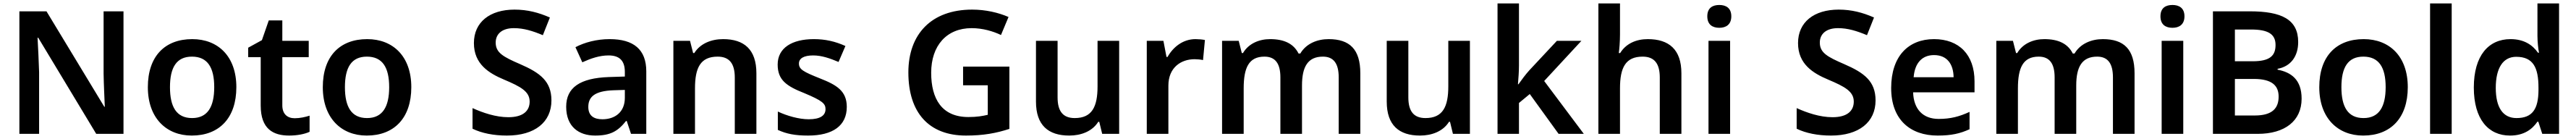

<svg xmlns="http://www.w3.org/2000/svg" viewBox="-20 -780 15020 810"><path d="M700 0V-714H584V-351C585 -286 589 -211 591 -158H588L251 -714H93V0H208V-360C206 -430 202 -500 199 -560H203L541 0Z M1358 -272C1358 -452 1251 -552 1101 -552C941 -552 842 -452 842 -272C842 -92 950 10 1098 10C1258 10 1358 -92 1358 -272ZM971 -272C971 -387 1009 -450 1099 -450C1190 -450 1229 -387 1229 -272C1229 -157 1190 -92 1100 -92C1009 -92 971 -157 971 -272Z M1698 -91C1656 -91 1626 -115 1626 -166V-447H1780V-542H1626V-661H1547L1507 -546L1427 -502V-447H1500V-165C1500 -28 1573 10 1666 10C1713 10 1758 1 1785 -12V-106C1760 -98 1729 -91 1698 -91Z M2378 -272C2378 -452 2271 -552 2121 -552C1961 -552 1862 -452 1862 -272C1862 -92 1970 10 2118 10C2278 10 2378 -92 2378 -272ZM1991 -272C1991 -387 2029 -450 2119 -450C2210 -450 2249 -387 2249 -272C2249 -157 2210 -92 2120 -92C2029 -92 1991 -157 1991 -272Z M3195 -195C3195 -307 3128 -356 3013 -406C2913 -449 2870 -473 2870 -532C2870 -582 2907 -616 2976 -616C3033 -616 3085 -600 3145 -575L3186 -678C3120 -707 3055 -724 2980 -724C2836 -724 2743 -651 2743 -529C2743 -406 2831 -353 2919 -316C3016 -275 3068 -247 3068 -188C3068 -134 3030 -97 2944 -97C2870 -97 2795 -123 2735 -150V-30C2788 -4 2858 10 2935 10C3098 10 3195 -68 3195 -195Z M3534 -552C3459 -552 3388 -533 3335 -505L3375 -417C3424 -439 3474 -457 3528 -457C3588 -457 3623 -430 3623 -361V-334L3529 -331C3362 -325 3281 -270 3281 -158C3281 -43 3353 10 3450 10C3540 10 3583 -16 3630 -75H3634L3659 0H3748V-364C3748 -492 3674 -552 3534 -552ZM3557 -254 3623 -256V-210C3623 -127 3566 -85 3492 -85C3443 -85 3410 -105 3410 -157C3410 -215 3446 -250 3557 -254Z M4196 -552C4128 -552 4063 -527 4028 -471H4021L4003 -542H3906V0H4032V-265C4032 -384 4063 -450 4164 -450C4233 -450 4264 -409 4264 -328V0H4390V-353C4390 -493 4317 -552 4196 -552Z M4917 -157C4917 -250 4858 -285 4761 -323C4663 -362 4638 -376 4638 -410C4638 -440 4667 -457 4721 -457C4771 -457 4819 -440 4869 -419L4909 -512C4849 -539 4791 -552 4725 -552C4598 -552 4514 -501 4514 -404C4514 -313 4566 -278 4670 -237C4775 -193 4793 -176 4793 -144C4793 -108 4764 -85 4695 -85C4638 -85 4568 -105 4515 -130V-23C4565 0 4615 10 4691 10C4836 10 4917 -48 4917 -157Z M5595 -392V-283H5739V-111C5709 -104 5677 -98 5626 -98C5471 -98 5409 -204 5409 -356C5409 -514 5499 -616 5645 -616C5709 -616 5770 -598 5816 -576L5860 -681C5800 -707 5726 -724 5648 -724C5410 -724 5276 -581 5276 -358C5276 -123 5396 10 5612 10C5713 10 5789 -4 5865 -29V-392Z M6505 -542H6379V-277C6379 -158 6347 -92 6246 -92C6177 -92 6146 -132 6146 -213V-542H6020V-188C6020 -50 6092 10 6214 10C6282 10 6348 -14 6383 -70H6389L6406 0H6505Z M6950 -552C6876 -552 6819 -505 6787 -448H6781L6763 -542H6666V0H6792V-281C6792 -386 6865 -435 6945 -435C6959 -435 6981 -433 6994 -430L7005 -547C6991 -550 6967 -552 6950 -552Z M7726 -552C7660 -552 7595 -526 7561 -468H7551C7522 -526 7466 -552 7385 -552C7322 -552 7260 -527 7227 -471H7220L7202 -542H7105V0H7231V-265C7231 -384 7260 -450 7352 -450C7416 -450 7445 -409 7445 -329V0H7571V-282C7571 -391 7605 -450 7693 -450C7756 -450 7785 -409 7785 -329V0H7911V-353C7911 -493 7849 -552 7726 -552Z M8550 -542H8424V-277C8424 -158 8392 -92 8291 -92C8222 -92 8191 -132 8191 -213V-542H8065V-188C8065 -50 8137 10 8259 10C8327 10 8393 -14 8428 -70H8434L8451 0H8550Z M8836 -399V-760H8711V0H8836V-180L8899 -232L9067 0H9214L8983 -308L9200 -542H9057L8897 -371C8875 -347 8850 -313 8833 -289H8830C8833 -324 8836 -365 8836 -399Z M9425 -579V-760H9299V0H9425V-265C9425 -384 9456 -450 9557 -450C9626 -450 9657 -409 9657 -328V0H9783V-353C9783 -492 9710 -552 9587 -552C9519 -552 9460 -526 9426 -471H9418C9421 -491 9425 -536 9425 -579Z M10004 -751C9965 -751 9934 -734 9934 -685C9934 -636 9965 -618 10004 -618C10042 -618 10074 -636 10074 -685C10074 -734 10042 -751 10004 -751ZM10067 -542H9941V0H10067Z M10915 -195C10915 -307 10848 -356 10733 -406C10633 -449 10590 -473 10590 -532C10590 -582 10627 -616 10696 -616C10753 -616 10805 -600 10865 -575L10906 -678C10840 -707 10775 -724 10700 -724C10556 -724 10463 -651 10463 -529C10463 -406 10551 -353 10639 -316C10736 -275 10788 -247 10788 -188C10788 -134 10750 -97 10664 -97C10590 -97 10515 -123 10455 -150V-30C10508 -4 10578 10 10655 10C10818 10 10915 -68 10915 -195Z M11256 -552C11106 -552 11006 -452 11006 -267C11006 -82 11118 10 11277 10C11357 10 11409 -2 11463 -27V-128C11404 -101 11353 -87 11283 -87C11191 -87 11137 -144 11134 -242H11492V-306C11492 -461 11402 -552 11256 -552ZM11256 -459C11333 -459 11369 -405 11370 -330H11137C11144 -415 11188 -459 11256 -459Z M12240 -552C12174 -552 12109 -526 12075 -468H12065C12036 -526 11980 -552 11899 -552C11836 -552 11774 -527 11741 -471H11734L11716 -542H11619V0H11745V-265C11745 -384 11774 -450 11866 -450C11930 -450 11959 -409 11959 -329V0H12085V-282C12085 -391 12119 -450 12207 -450C12270 -450 12299 -409 12299 -329V0H12425V-353C12425 -493 12363 -552 12240 -552Z M12646 -751C12607 -751 12576 -734 12576 -685C12576 -636 12607 -618 12646 -618C12684 -618 12716 -636 12716 -685C12716 -734 12684 -751 12646 -751ZM12709 -542H12583V0H12709Z M13097 -714H12882V0H13143C13301 0 13399 -75 13399 -205C13399 -317 13337 -359 13259 -374V-379C13336 -393 13379 -452 13379 -535C13379 -667 13282 -714 13097 -714ZM13114 -423H13010V-608H13104C13203 -608 13247 -582 13247 -518C13247 -456 13215 -423 13114 -423ZM13010 -320H13120C13229 -320 13265 -279 13265 -217C13265 -151 13230 -107 13126 -107H13010Z M14018 -272C14018 -452 13911 -552 13761 -552C13601 -552 13502 -452 13502 -272C13502 -92 13610 10 13758 10C13918 10 14018 -92 14018 -272ZM13631 -272C13631 -387 13669 -450 13759 -450C13850 -450 13889 -387 13889 -272C13889 -157 13850 -92 13760 -92C13669 -92 13631 -157 13631 -272Z M14274 0V-760H14148V0Z M14614 10C14695 10 14743 -26 14774 -71H14779L14802 0H14900V-760H14774V-570C14774 -536 14779 -492 14783 -473H14777C14746 -517 14697 -552 14617 -552C14489 -552 14403 -456 14403 -270C14403 -85 14488 10 14614 10ZM14652 -92C14573 -92 14531 -153 14531 -268C14531 -383 14573 -449 14650 -449C14750 -449 14780 -385 14780 -269V-253C14779 -145 14745 -92 14652 -92Z"/></svg>

Font: Noto Sans Gurmukhi SemiBold
Style: Regular
Weight: 600
Designer: Jelle Bosma - Monotype Design Team
Foundry: Monotype Imaging Inc.
Version: Version 2.004